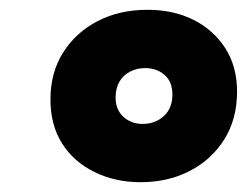

<svg xmlns="http://www.w3.org/2000/svg" viewBox="-20 -759 504 392"><path d="M267 -387Q215 -387 172.5 -408Q130 -429 106.5 -466.5Q83 -504 83 -556Q83 -611 109 -652Q135 -693 179.5 -716Q224 -739 281 -739Q334 -739 375 -718.5Q416 -698 440 -660.5Q464 -623 464 -572Q464 -516 438 -474.5Q412 -433 367.5 -410Q323 -387 267 -387ZM271 -506Q297 -506 314.5 -522Q332 -538 332 -566Q332 -592 316 -606Q300 -620 276 -620Q260 -620 246 -613Q232 -606 224 -592.5Q216 -579 216 -560Q216 -535 232 -520.5Q248 -506 271 -506Z"/></svg>

Font: Hubot Sans Condensed ExtraLight Black
Style: Italic
Weight: 900
Italic angle: -12.0243°
Version: Version 2.000